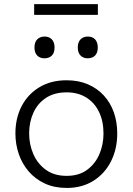

<svg xmlns="http://www.w3.org/2000/svg" viewBox="-20 -892 637 922"><path d="M300.5 10.5Q241 10.5 195.2 -10.8Q149.5 -32 118 -68.5Q86.5 -105 70.2 -152.2Q54 -199.5 54 -251Q54 -325 84.2 -382.8Q114.5 -440.5 169.8 -473.5Q225 -506.5 299.5 -506.5Q357 -506.5 402 -487.2Q447 -468 478.8 -433.2Q510.5 -398.5 526.8 -352Q543 -305.5 543 -251Q543 -177.5 513.5 -118.2Q484 -59 429.2 -24.2Q374.5 10.5 300.5 10.5ZM300 -47.5Q359.5 -47.5 398.8 -76.8Q438 -106 457.5 -152.2Q477 -198.5 477 -251Q477 -310 455.5 -354.5Q434 -399 394.2 -423.8Q354.5 -448.5 300 -448.5Q241.5 -448.5 201.2 -422.2Q161 -396 140.5 -351Q120 -306 120 -251Q120 -198.5 140 -152.2Q160 -106 200 -76.8Q240 -47.5 300 -47.5ZM401 -612Q380 -612 366.8 -625.2Q353.5 -638.5 353.5 -664Q353.5 -690 367 -703.2Q380.5 -716.5 402 -716.5Q424 -716.5 436.8 -702.8Q449.5 -689 449.5 -664Q449.5 -638.5 436.5 -625.2Q423.5 -612 401 -612ZM193 -612Q172 -612 158.8 -625.2Q145.5 -638.5 145.5 -664Q145.5 -690 159 -703.2Q172.5 -716.5 194 -716.5Q216 -716.5 229 -702.8Q242 -689 242 -664Q242 -638.5 229 -625.2Q216 -612 193 -612ZM144 -820.5V-872Q178.5 -872 217 -872Q255.5 -872 297 -872Q339 -872 377.2 -872Q415.5 -872 450 -872V-820.5Q415.5 -820.5 377.2 -820.5Q339 -820.5 297 -820.5Q255.5 -820.5 217 -820.5Q178.5 -820.5 144 -820.5Z"/></svg>

Font: Commissioner Thin Light
Style: Regular
Weight: 300
Version: Version 1.000